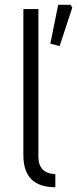

<svg xmlns="http://www.w3.org/2000/svg" viewBox="-20 -778 323 805"><path d="M78 -127V-740H141V-121Q141 -51 212 -48V7Q78 7 78 -127ZM191 -595 224 -758H276L283 -746L230 -585Z"/></svg>

Font: Oxanium Light
Style: Regular
Weight: 300
Designer: Severin Meyer
Version: Version 1.000